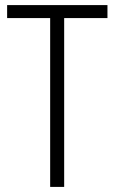

<svg xmlns="http://www.w3.org/2000/svg" viewBox="-20 -734 450 754"><path d="M232 0H177V-663H8V-714H402V-663H232Z"/></svg>

Font: Noto Sans Condensed Light
Style: Regular
Weight: 300
Width: 3
Designer: Monotype Design Team
Foundry: Monotype Imaging Inc.
Version: Version 2.013; ttfautohint (v1.8.4.7-5d5b)